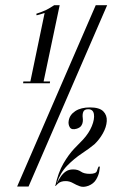

<svg xmlns="http://www.w3.org/2000/svg" viewBox="-20 -719 516 740"><path d="M46 0 349 -699H393L90 0ZM96 -400 152 -669Q140 -665 131 -662.5Q122 -660 121 -660L120 -666Q144 -674 157.5 -680.5Q171 -687 189 -699H210L147 -400ZM70 -405H173L172 -398H69ZM276 -223Q256 -217 249 -228.5Q242 -240 245 -255Q249 -277 270.5 -291Q292 -305 327 -305Q363 -305 378 -290Q393 -275 391.5 -252Q390 -229 376.5 -205Q363 -181 344 -163Q325 -147 295.5 -127.5Q266 -108 239 -80.5Q212 -53 199 -13L200 -14Q206 -26 214 -38Q222 -50 233.5 -58Q245 -66 262 -66Q280 -66 292 -57.5Q304 -49 326 -49Q350 -49 353.5 -60Q357 -71 360 -77H365Q365 -73 362.5 -58Q360 -43 350.5 -27Q341 -11 321 -3Q302 4 288 -1Q274 -6 261 -13.5Q248 -21 233 -21Q215 -21 205 -12.5Q195 -4 195 -2H193Q204 -54 224.5 -89Q245 -124 266 -146Q287 -168 300 -181Q323 -206 334 -233Q345 -260 342 -279Q339 -298 320 -298Q305 -298 301 -288Q297 -278 299 -264Q300 -258 299 -249.5Q298 -241 293 -234Q288 -227 276 -223Z"/></svg>

Font: Emberly Black
Style: Italic
Weight: 900
Italic angle: -12°
Designer: Rajesh Rajput
Foundry: Rajesh Rajput
Version: Version 1.000